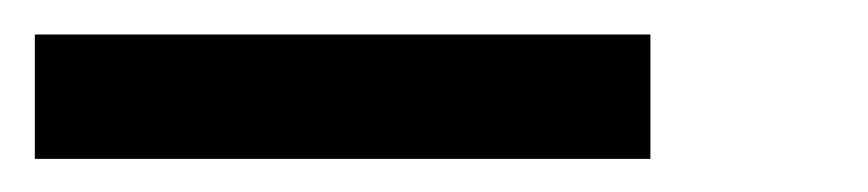

<svg xmlns="http://www.w3.org/2000/svg" viewBox="-41 -12 511 113"><path d="M341.8 8.3V81.5H-20.5V8.3Z"/></svg>

Font: Anka/Coder Narrow
Style: Italic
Weight: 400
Width: 3
Italic angle: -12°
Monospace: yes
Version: Version 001.100